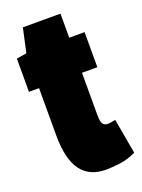

<svg xmlns="http://www.w3.org/2000/svg" viewBox="-130 -716 584 787"><g transform="rotate(-20 162.5 -322.5)"><path d="M192 10Q122 10 85.5 -39Q49 -88 49 -192V-398H5V-543L49 -550L72 -655H236V-550H303V-397H236V-213Q236 -182 243.5 -173Q251 -164 263 -164Q277 -164 298 -169L325 -16Q290 1 255 5.5Q220 10 192 10Z"/></g></svg>

Font: Georama Condensed Black
Style: Regular
Weight: 900
Width: 3
Designer: Jean-Baptiste Levee
Foundry: Production Type
Version: Version 1.000